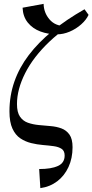

<svg xmlns="http://www.w3.org/2000/svg" viewBox="-20 -760 479 995"><path d="M189 215 183 116Q246 116 280.5 100Q315 84 315 46Q315 22 299.5 11.5Q284 1 258.5 -2.5Q233 -6 202.5 -8.5Q172 -11 141.5 -18.5Q111 -26 85.5 -43Q60 -60 44.5 -93.5Q29 -127 29 -183Q29 -264 54.5 -337Q80 -410 129.5 -475Q179 -540 251 -599Q323 -658 418 -712L439 -683Q319 -623 236 -544Q153 -465 110.5 -381Q68 -297 68 -221Q68 -178 83.5 -155.5Q99 -133 124.5 -124Q150 -115 181 -112Q212 -109 242.5 -106.5Q273 -104 298.5 -94.5Q324 -85 340 -62.5Q356 -40 356 3Q356 60 335 105.5Q314 151 276.5 179.5Q239 208 189 215ZM275 -582Q229 -582 189 -597Q149 -612 124 -643Q99 -674 97 -720L206 -740Q207 -694 236.5 -659.5Q266 -625 317 -625L439 -683Q427 -657 400.5 -633.5Q374 -610 341 -596Q308 -582 275 -582Z"/></svg>

Font: Brygada 1918 Medium
Style: Italic
Weight: 500
Italic angle: -8°
Designer: Mateusz Machalski | Borys Kosmynka | Przemek Hoffer
Foundry: NIEPODLEGLA 2018
Version: Version 3.006